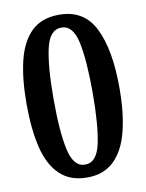

<svg xmlns="http://www.w3.org/2000/svg" viewBox="-83 -784 650 853"><g transform="rotate(-10 242.0 -357.0)"><path d="M242 10Q165 10 118.5 -34.5Q72 -79 52 -161.5Q32 -244 32 -359Q32 -472 52 -553.5Q72 -635 118 -679.5Q164 -724 243 -724Q355 -724 403 -627Q451 -530 451 -358Q451 -244 430 -161.5Q409 -79 362.5 -34.5Q316 10 242 10ZM242 -48Q295 -48 312.5 -129.5Q330 -211 330 -358Q330 -505 312.5 -585.5Q295 -666 243 -666Q190 -666 172 -585.5Q154 -505 154 -358Q154 -211 172 -129.5Q190 -48 242 -48Z"/></g></svg>

Font: Noto Serif Khmer Condensed SemiBold
Style: Regular
Weight: 600
Width: 3
Designer: Danh Hong and the Monotype Design Team
Foundry: Monotype Imaging Inc.
Version: Version 2.004; ttfautohint (v1.8.4.7-5d5b)